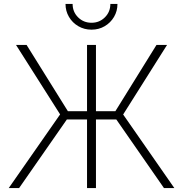

<svg xmlns="http://www.w3.org/2000/svg" viewBox="-20 -956 931 976"><path d="M467.8 -727.5V0H422.4V-727.5ZM24.4 0 285.6 -374.5 61.5 -727.5H115.2L325.2 -390.6H566.4L775.4 -727.5H829.1L606 -374L866.2 0H813.5L571.3 -348.6H319.8L77.1 0ZM445.3 -805.2Q408.2 -805.2 378.2 -822.8Q348.1 -840.3 330.6 -870.1Q313 -899.9 313 -936H349.1Q349.1 -895.5 377 -867.9Q404.8 -840.3 445.3 -840.3Q485.4 -840.3 513.2 -867.9Q541 -895.5 541 -936H577.1Q577.1 -899.9 559.6 -870.1Q542 -840.3 512.2 -822.8Q482.4 -805.2 445.3 -805.2Z"/></svg>

Font: Inter 20pt ExtraLight
Style: Regular
Weight: 250
Version: Version 4.001;git-66647c0bb